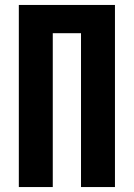

<svg xmlns="http://www.w3.org/2000/svg" viewBox="-20 -755 540 775"><path d="M56 0V-735H444V0H307V-621H193V0Z"/></svg>

Font: Iosevka SS04 Heavy
Style: Regular
Weight: 900
Monospace: yes
Designer: Belleve Invis
Foundry: Belleve Invis
Version: Version 19.0.0; ttfautohint (v1.8.4)